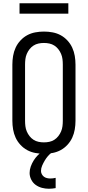

<svg xmlns="http://www.w3.org/2000/svg" viewBox="-20 -937 540 1180"><path d="M250 8Q223 8 196.5 3Q170 -2 147 -14.5Q124 -27 105.5 -47Q87 -67 76 -91Q65 -115 60.5 -141.5Q56 -168 56 -195V-540Q56 -567 60.5 -593.5Q65 -620 76 -644Q87 -668 105.5 -688Q124 -708 147 -720.5Q170 -733 196.5 -738Q223 -743 250 -743Q277 -743 303.5 -738Q330 -733 353 -720.5Q376 -708 394.5 -688Q413 -668 424 -644Q435 -620 439.5 -593.5Q444 -567 444 -540V-195Q444 -168 439.5 -141.5Q435 -115 424 -91Q413 -67 394.5 -47Q376 -27 353 -14.5Q330 -2 303.5 3Q277 8 250 8ZM250 -62Q267 -62 283.5 -65.5Q300 -69 314 -78Q328 -87 338.5 -100.5Q349 -114 355.5 -129.5Q362 -145 364 -161.5Q366 -178 366 -195V-540Q366 -557 364 -573.5Q362 -590 355.5 -605.5Q349 -621 338.5 -634.5Q328 -648 314 -657Q300 -666 283.5 -669.5Q267 -673 250 -673Q233 -673 216.5 -669.5Q200 -666 186 -657Q172 -648 161.5 -634.5Q151 -621 144.5 -605.5Q138 -590 136 -573.5Q134 -557 134 -540V-195Q134 -178 136 -161.5Q138 -145 144.5 -129.5Q151 -114 161.5 -100.5Q172 -87 186 -78Q200 -69 216.5 -65.5Q233 -62 250 -62ZM280 223Q259 223 238 217.5Q217 212 199.5 199.5Q182 187 172 167Q162 147 162 126Q162 106 169 86.5Q176 67 186.5 50Q197 33 211 18.5Q225 4 242 -8H299V0Q285 10 274 23Q263 36 254.5 50.5Q246 65 239 81Q232 97 232 114Q232 124 237 133.5Q242 143 250 149Q258 155 268.5 157.5Q279 160 289 160Q297 160 305.5 159Q314 158 322 156V219Q311 221 301 222Q291 223 280 223ZM400 -853H100V-917H400Z"/></svg>

Font: Iosevka Term Curly
Style: Regular
Weight: 400
Designer: Belleve Invis
Foundry: Belleve Invis
Version: Version 32.3.0